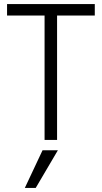

<svg xmlns="http://www.w3.org/2000/svg" viewBox="-20 -694 505 952"><path d="M157 238H103L191 51H267ZM450 -617H263V0H201V-617H15V-674H450Z"/></svg>

Font: Hind Guntur Light
Style: Regular
Weight: 300
Designer: Manushi Parikh, Hitesh Malaviya
Foundry: Indian Type Foundry
Version: Version 1.002;PS 1.0;hotconv 1.0.86;makeotf.lib2.5.63406; tt